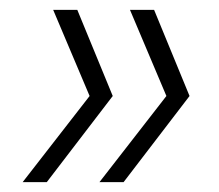

<svg xmlns="http://www.w3.org/2000/svg" viewBox="-20 -490 445 390"><path d="M137 -470 209 -295 75 -120H26L162 -295L88 -470ZM293 -470 365 -295 231 -120H182L318 -295L244 -470Z"/></svg>

Font: DM Sans 9pt ExtraLight
Style: Italic
Weight: 250
Italic angle: -10°
Version: Version 4.004;gftools[0.9.30]